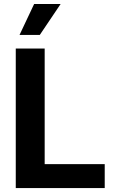

<svg xmlns="http://www.w3.org/2000/svg" viewBox="-20 -953 586 973"><path d="M59.9 -707H206.4V-121.2H510.7V0H59.9ZM153 -932.8H287.3L181.7 -776H79Z"/></svg>

Font: Pretendard Std Variable
Style: Regular
Weight: 400
Designer: Base glyphs from Inter by Rasmus Andersson; Hangeul glyphs from Noto Sans CJK(Source Han Sans) by Jang Soo-young and Kan
Foundry: Kil Hyung-jin
Version: Version 1.309;Glyphs 3.2 (3225)